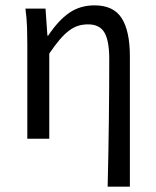

<svg xmlns="http://www.w3.org/2000/svg" viewBox="-20 -518 581 717"><path d="M382 179Q385 59 386.5 -66Q388 -191 388 -297Q388 -366 370 -396.5Q352 -427 309 -427Q289 -427 271.5 -421.5Q254 -416 237 -403Q220 -390 202.5 -369.5Q185 -349 164 -318V0H82V-353Q82 -382 81 -415Q80 -448 75 -486H150L157 -385H160Q198 -442 238.5 -470Q279 -498 333 -498Q404 -498 434.5 -450Q465 -402 465 -308V179Z"/></svg>

Font: Pinyin1712
Style: Regular
Weight: 400
Version: Version 1